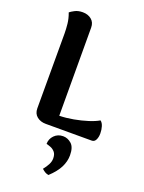

<svg xmlns="http://www.w3.org/2000/svg" viewBox="-181 -793 869 1161"><g transform="rotate(20 254.0 -213.0)"><path d="M222 -641 223 -74Q267 -75 313.5 -83.5Q360 -92 401 -105Q442 -118 467 -133Q480 -124 486.5 -103Q493 -82 493 -58Q493 -34 484.5 -17Q476 0 459 0H163Q129 0 106 -18.5Q83 -37 83 -71V-551Q83 -580 79.5 -613.5Q76 -647 63 -681Q72 -689 93 -700Q114 -711 143 -711Q177 -711 199.5 -692.5Q222 -674 222 -641ZM284 285Q271 283 261 277Q251 271 240 261Q257 240 267 220.5Q277 201 277 182Q277 155 265 141Q253 127 237.5 121Q222 115 209 112Q209 80 231.5 57Q254 34 288 34Q318 34 342 55.5Q366 77 366 129Q366 168 347 206Q328 244 284 285Z"/></g></svg>

Font: Arima Thin
Style: Regular
Weight: 100
Designer: Joana Correia and Natanael Gama
Foundry: NDISCOVER
Version: Version 1.101;gftools[0.9.23]